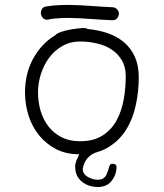

<svg xmlns="http://www.w3.org/2000/svg" viewBox="-20 -621 655 768"><path d="M446 46Q446 78 426.5 102.5Q407 127 372 127Q332 127 305 103.5Q278 80 281 37L285 23Q287 16 292 8Q294 1 297 -4Q245 -4 205 -24Q165 -45 137 -79Q109 -113 94.5 -158Q80 -203 80 -252Q80 -286 87.5 -319.5Q95 -353 110.5 -382.5Q126 -412 148.5 -437Q171 -462 201 -480Q207 -487 222 -492.5Q237 -498 255 -501.5Q273 -505 290 -507Q307 -509 316 -509Q326 -509 330 -505Q374 -501 411.5 -488Q449 -475 476.5 -451.5Q504 -428 519.5 -393.5Q535 -359 535 -312Q535 -255 523 -199.5Q511 -144 483.5 -100.5Q456 -57 410 -30Q393 -20 373 -14Q321 0 311 54Q311 75 331 86.5Q351 98 370 98Q383 98 390.5 94Q398 90 402.5 83.5Q407 77 409 69L414 56Q416 47 419 40.5Q422 34 430 34Q435 34 440.5 36.5Q446 39 446 46ZM483 -316Q483 -354 467 -380.5Q451 -407 425.5 -423.5Q400 -440 367 -447.5Q334 -455 301 -455Q261 -455 229.5 -437Q198 -419 176.5 -390Q155 -361 143.5 -324.5Q132 -288 132 -252Q132 -213 142.5 -177.5Q153 -142 174 -115Q195 -88 226.5 -72Q258 -56 300 -56Q355 -56 391 -79.5Q427 -103 447 -140.5Q467 -178 475 -224Q483 -270 483 -316ZM448 -584Q460 -572 453.5 -556Q447 -540 430 -540Q424 -540 391 -542Q358 -544 298 -548Q260 -550 229.5 -549Q199 -548 174 -543Q162 -540 154 -547Q146 -554 144 -564Q142 -574 147 -583.5Q152 -593 164 -595Q192 -600 225.5 -601Q259 -602 301 -600Q361 -596 393 -594Q425 -592 430 -592Q440 -592 448 -584Z"/></svg>

Font: Wynona
Style: Regular
Weight: 400
Italic angle: -12°
Designer: Kanati
Foundry: Kanati and Michael Everson
Version: Version 2.000